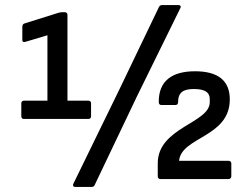

<svg xmlns="http://www.w3.org/2000/svg" viewBox="-20 -706 989 757"><path d="M276 31H341C346 31 351 29 353 24L519 -324L691 -674C695 -681 691 -686 684 -686H619C614 -686 610 -684 607 -679L450 -352L269 19C266 26 269 31 276 31ZM74 -237H329C335 -237 339 -241 339 -247V-299C339 -305 335 -309 329 -309H246V-648C246 -654 241 -658 235 -658H226C222 -658 217 -657 212 -656L78 -614C70 -612 68 -607 68 -598V-548C68 -541 72 -539 80 -541L167 -567V-309H74C68 -309 64 -305 64 -299V-247C64 -241 68 -237 74 -237ZM613 0H881C887 0 892 -4 892 -11V-62C892 -68 887 -72 881 -72H686C695 -167 886 -164 886 -314C886 -388 840 -425 749 -425C658 -425 605 -387 606 -303C606 -296 610 -292 616 -292H672C678 -292 682 -296 682 -302C682 -342 703 -355 744 -355C788 -355 807 -342 807 -316V-303C807 -220 602 -204 602 -62V-11C602 -4 606 0 613 0Z"/></svg>

Font: Sofia Sans Cond SemiBold
Style: Regular
Weight: 600
Width: 3
Designer: Botio Nikoltchev, Ani Petrova
Foundry: lettersoup
Version: Version 4.100